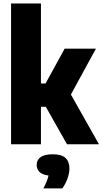

<svg xmlns="http://www.w3.org/2000/svg" viewBox="-20 -828 588 1102"><path d="M43.5 0V-808H215V-349H241.5L351 -548.5H530.5L387 -285.5L548 0H364.5L243 -215H215V0ZM229 253.5Q252.5 208.5 258.5 179.5Q223 175 206.8 159Q190.5 143 190.5 118.5Q190.5 90.5 212.8 74Q235 57.5 284 57.5Q333.5 57.5 356 78.8Q378.5 100 378.5 138.5Q378.5 167 366.5 199Q354.5 231 337.5 253.5Z"/></svg>

Font: Encode Sans Condensed Condensed ExtraBold
Style: Regular
Weight: 800
Width: 3
Designer: Multiple Designers
Foundry: Impallari Type
Version: Version 3.000; ttfautohint (v1.8.3) -l 8 -r 50 -G 200 -x 14 